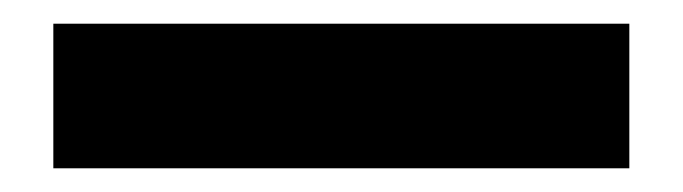

<svg xmlns="http://www.w3.org/2000/svg" viewBox="-20 -396 576 162"><path d="M25 -254H511V-376H25Z"/></svg>

Font: Charger Sport
Style: Ult
Weight: 1000
Designer: Jasper
Foundry: Cannot Into Space Fonts
Version: Version 1.1